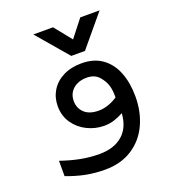

<svg xmlns="http://www.w3.org/2000/svg" viewBox="-142 -883 884 994"><g transform="rotate(-20 300.0 -385.5)"><path d="M57 -33V-117.5Q112 -98.5 163.2 -88.5Q214.5 -78.5 267 -78.5Q346.5 -78.5 394 -119Q441.5 -159.5 447 -238Q422 -224.5 396 -216Q370 -207.5 340 -207.5Q292 -207.5 247.8 -229Q203.5 -250.5 175.5 -290.8Q147.5 -331 147.5 -385Q147.5 -432 170.5 -470Q193.5 -508 236.8 -530Q280 -552 338.5 -552Q406.5 -552 452.2 -519Q498 -486 520.5 -428Q543 -370 543 -295Q543 -211 511.2 -142.2Q479.5 -73.5 417 -33Q354.5 7.5 267 7.5Q212 7.5 162 -2.2Q112 -12 57 -33ZM444.5 -326Q444.5 -365.5 437.5 -389Q429.5 -418.5 405.5 -445.8Q381.5 -473 338 -473Q308 -473 284.5 -461.8Q261 -450.5 247.8 -430Q234.5 -409.5 234.5 -382Q234.5 -342.5 261.5 -316.8Q288.5 -291 340 -291Q367.5 -291 395 -300.8Q422.5 -310.5 444.5 -326ZM156 -777.5H264.5L340.5 -683L414.5 -777.5H521L378 -606H302.5Z"/></g></svg>

Font: JuliaMono
Style: Bold Italic
Weight: 700
Italic angle: -9°
Monospace: yes
Designer: cormullion
Foundry: corm
Version: Version 0.057; ttfautohint (v1.8.4)